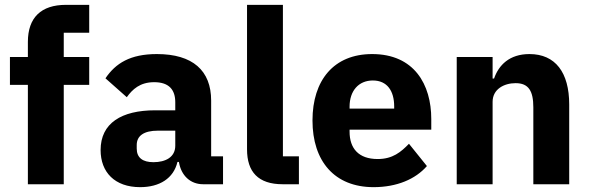

<svg xmlns="http://www.w3.org/2000/svg" viewBox="-20 -760 2431 792"><path d="M95 0H243V-410H348V-525H243V-625H348V-740H252C150 -740 95 -688 95 -587V-525H21V-410H95Z M900 0V-115H851V-345C851 -469 775 -537 627 -537C517 -537 457 -499 415 -437L503 -359C526 -391 557 -421 616 -421C678 -421 703 -389 703 -338V-305H620C481 -305 395 -252 395 -141C395 -50 453 12 558 12C638 12 696 -24 712 -92H718C727 -36 765 0 818 0ZM613 -91C569 -91 544 -109 544 -147V-162C544 -200 574 -221 631 -221H703V-159C703 -111 662 -91 613 -91Z M1213 0V-115H1147V-740H999V-144C999 -51 1045 0 1146 0Z M1521 12C1617 12 1694 -21 1741 -75L1667 -167C1634 -133 1600 -104 1538 -104C1459 -104 1422 -148 1422 -217V-225H1759V-269C1759 -411 1689 -537 1515 -537C1357 -537 1269 -429 1269 -263C1269 -95 1360 12 1521 12ZM1518 -428C1577 -428 1606 -385 1606 -321V-312H1422V-320C1422 -385 1459 -428 1518 -428Z M2012 0V-340C2012 -392 2059 -417 2107 -417C2161 -417 2180 -384 2180 -317V0H2328V-329C2328 -461 2271 -537 2164 -537C2081 -537 2037 -491 2018 -436H2012V-525H1864V0Z"/></svg>

Font: IBM Plex Thai Looped
Style: Bold
Weight: 700
Designer: Mike Abbink, Paul van der Laan, Pieter van Rosmalen, Ben Mitchell, Mark Frömberg
Foundry: Bold Monday
Version: Version 1.0